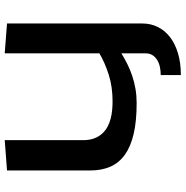

<svg xmlns="http://www.w3.org/2000/svg" viewBox="-6 -590 783 810"><g transform="rotate(-90 385.0 -185.5)"><path d="M198.2 -226.6Q198.2 -199.2 205.6 -179.4Q212.9 -159.7 225.6 -145.8Q238.3 -131.8 254.6 -123Q271 -114.3 289.1 -109.6Q307.1 -105 325.7 -103.3Q344.2 -101.6 361.3 -101.6Q423.3 -101.6 474.1 -117.7Q524.9 -133.8 564.5 -157.2V-556.6L690.4 -546.9V24.4Q690.4 59.1 675.8 88.9Q661.1 118.7 633.3 140.4Q605.5 162.1 564.9 174.3Q524.4 186.5 472.7 186.5V101.6Q492.2 101.6 508.8 97.7Q525.4 93.8 537.8 85.7Q550.3 77.6 557.4 65.7Q564.5 53.7 564.5 38.1V-64.5Q541.5 -50.3 517.8 -38.6Q494.1 -26.9 468.3 -18.3Q442.4 -9.8 414.1 -4.9Q385.7 0 354.5 0Q278.8 0 225.1 -12.5Q171.4 -24.9 137 -49.6Q102.5 -74.2 86.4 -110.8Q70.3 -147.5 70.3 -196.3V-546.9L198.2 -556.6Z"/></g></svg>

Font: Revalia
Style: Regular
Weight: 400
Designer: Johan Kallas, Mihkel Virkus
Foundry: Johan Kallas, Mihkel Virkus
Version: Version 1.001